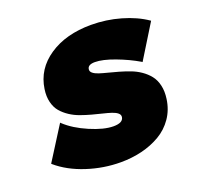

<svg xmlns="http://www.w3.org/2000/svg" viewBox="-125 -847 1020 989"><g transform="rotate(-20 385.0 -352.0)"><path d="M34.2 -108.9 149.9 -292 153.8 -288.1Q200.2 -244.6 275.4 -212.4Q350.6 -180.2 402.8 -180.2Q454.6 -180.2 459 -210Q460.9 -222.7 449.7 -232.2Q438.5 -241.7 418.5 -248.3Q398.4 -254.9 371.8 -261.2Q345.2 -267.6 316.4 -275.4Q287.6 -283.2 258.8 -293.5Q230 -303.7 205.1 -320.1Q180.2 -336.4 162.1 -357.4Q144 -378.4 136 -410.4Q127.9 -442.4 133.8 -481.9Q148.9 -586.9 241 -648.9Q333 -710.9 471.2 -710.9Q553.7 -710.9 632.6 -688.2Q711.4 -665.5 767.1 -627L770 -625L655.8 -439.9L651.9 -442.9Q598.1 -474.6 532.2 -499.3Q466.3 -523.9 424.8 -523.9Q385.7 -523.9 382.8 -500Q380.9 -487.8 392.1 -478.5Q403.3 -469.2 423.3 -462.6Q443.4 -456.1 469.7 -449.5Q496.1 -442.9 525.1 -434.6Q554.2 -426.3 583 -415.5Q611.8 -404.8 636.7 -387.7Q661.6 -370.6 679.4 -348.4Q697.3 -326.2 705.1 -293Q712.9 -259.8 707 -219.2Q699.2 -162.1 668.7 -117.9Q638.2 -73.7 592.3 -46.9Q546.4 -20 491.2 -6.6Q436 6.8 375 6.8Q281.2 6.8 190.2 -22.9Q99.1 -52.7 37.1 -106Z"/></g></svg>

Font: Trueno UltraBlack
Style: Italic
Weight: 950
Designer: Julieta Ulanovsky
Foundry: Julieta Ulanovsky
Version: Version 3.001b | FøM Fix